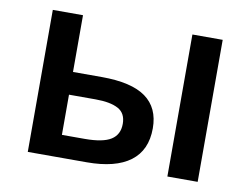

<svg xmlns="http://www.w3.org/2000/svg" viewBox="-64 -629 938 719"><g transform="rotate(10 405.0 -270.0)"><path d="M196.8 -324.2H306.2Q419.4 -324.2 473.6 -285.2Q527.8 -246.1 527.8 -168Q527.8 -84.5 471.4 -42.2Q415 0 306.2 0H82V-540H196.8ZM414.1 -165Q414.1 -205.6 384 -221.7Q354 -237.8 297.9 -237.8H196.8V-85H283.2Q352.5 -85 383.3 -104.5Q414.1 -124 414.1 -165ZM728 0H612.8V-540H728Z"/></g></svg>

Font: Open Sans Semibold
Style: Regular
Weight: 600
Foundry: Ascender Corporation
Version: Version 1.10; ttfautohint (v1.5.65-e2d9)